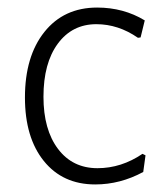

<svg xmlns="http://www.w3.org/2000/svg" viewBox="-20 -482 443 508"><path d="M237 -462Q307 -462 363 -428L352 -383L345 -382Q293 -418 235 -418Q171 -418 133 -366.5Q95 -315 95 -226Q95 -139 133.5 -88Q172 -37 238 -37Q301 -37 357 -75L365 -71L359 -27Q298 6 232 6Q146 6 96 -56Q46 -118 46 -224Q46 -333 97.5 -397.5Q149 -462 237 -462Z"/></svg>

Font: Alegreya Sans SC Light
Style: Regular
Weight: 300
Designer: Juan Pablo del Peral
Foundry: Huerta Tipografica
Version: Version 2.007